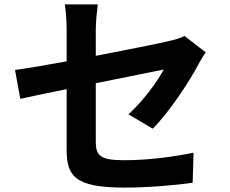

<svg xmlns="http://www.w3.org/2000/svg" viewBox="-20 -810 1040 870"><path d="M282 -133C282 -15 315 40 543 40C650 40 770 30 853 18L857 -118C758 -98 647 -84 542 -84C432 -84 414 -106 414 -168V-433C556 -462 691 -488 722 -495C694 -442 628 -351 562 -292L672 -227C744 -298 835 -435 879 -518C888 -536 903 -559 912 -573L816 -647C797 -637 773 -630 745 -624C700 -613 560 -585 414 -557V-675C414 -709 419 -759 423 -790H274C279 -759 282 -708 282 -675V-532C183 -514 95 -499 48 -493L72 -362C114 -372 193 -388 282 -406Z"/></svg>

Font: Source Han Sans JP
Style: Bold
Weight: 700
Designer: Ryoko NISHIZUKA 西塚涼子 (kana, bopomofo & ideographs); Paul D. Hunt (Latin, Greek & Cyrillic); Sandoll Communications 산돌커뮤니
Foundry: Adobe
Version: Version 2.002;hotconv 1.0.116;makeotfexe 2.5.65601